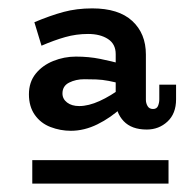

<svg xmlns="http://www.w3.org/2000/svg" viewBox="-20 -717 468 458"><path d="M330 -408Q294 -408 275 -428Q256 -448 256 -479V-588Q256 -612 237.5 -624Q219 -636 190 -636Q162 -636 135.5 -628.5Q109 -621 79 -608L62 -664Q100 -680 131.5 -688.5Q163 -697 200 -697Q263 -697 295.5 -667Q328 -637 328 -587V-479Q328 -471 332 -464Q336 -457 345 -457Q354 -457 357 -464.5Q360 -472 360 -480V-515H400V-480Q400 -446 379.5 -427Q359 -408 330 -408ZM149 -405Q124 -405 100.5 -414Q77 -423 63 -443Q49 -463 49 -492Q49 -521 65 -541Q81 -561 107 -571.5Q133 -582 161 -582Q192 -582 219 -576.5Q246 -571 272 -564V-517Q255 -521 239.5 -524Q224 -527 209.5 -527.5Q195 -528 181 -528Q161 -528 145 -520Q129 -512 129 -494Q129 -481 140 -472.5Q151 -464 169 -464Q191 -464 217.5 -476Q244 -488 272 -509L271 -461Q244 -436 212.5 -420.5Q181 -405 149 -405ZM57 -335H382V-279H57Z"/></svg>

Font: BioRhyme ExtraBold
Style: Bold
Weight: 700
Version: Version 1.600;gftools[0.9.33]